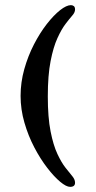

<svg xmlns="http://www.w3.org/2000/svg" viewBox="-20 -707 372 747"><path d="M272 3.9Q272 20 252.9 20Q237.8 20 214.1 0.2Q190.4 -19.5 163.8 -54Q137.2 -88.4 113.5 -133.5Q89.8 -178.7 75 -230Q60.1 -281.2 60.1 -334Q60.1 -386.7 74.5 -438Q88.9 -489.3 112.1 -534.2Q135.3 -579.1 162.1 -613.5Q189 -647.9 213.9 -667.5Q238.8 -687 255.9 -687Q262.2 -687 267.1 -683.3Q272 -679.7 272 -669.9Q272 -658.7 261.2 -646.5Q250.5 -634.3 234.9 -613.8Q219.2 -593.3 203.4 -558.6Q187.5 -523.9 176.8 -469Q166 -414.1 166 -332Q166 -250 176.8 -195.8Q187.5 -141.6 203.4 -107.9Q219.2 -74.2 234.9 -54.4Q250.5 -34.7 261.2 -21.7Q272 -8.8 272 3.9Z"/></svg>

Font: Abyssinica SIL
Style: Regular
Weight: 400
Designer: Victor Gaultney and Lorna Evans
Foundry: SIL International
Version: Version 2.100